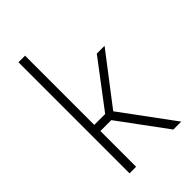

<svg xmlns="http://www.w3.org/2000/svg" viewBox="-223 -825 908 908"><g transform="rotate(-45 230.5 -371.5)"><path d="M84 0V-743H128V-280H201L375 -510H427L237 -262L430 0H377L201 -239H128V0Z"/></g></svg>

Font: Saira SemiCondensed ExtraLight
Style: Regular
Weight: 250
Width: 4
Designer: Hector Gatti with collaboration of the Omnibus-Type team
Foundry: Omnibus-Type
Version: Version 1.101